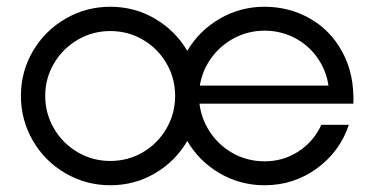

<svg xmlns="http://www.w3.org/2000/svg" viewBox="-20 -541 1110 569"><path d="M42 -257Q42 -329 77.5 -389.5Q113 -450 174 -485.5Q235 -521 307 -521Q379 -521 439.5 -485.5Q500 -450 535.5 -389.5Q571 -329 571 -257Q571 -185 535.5 -124Q500 -63 439.5 -27.5Q379 8 307 8Q235 8 174 -27.5Q113 -63 77.5 -124Q42 -185 42 -257ZM499 -257Q499 -309.3 473.3 -353.4Q447.6 -397.6 403.4 -423.3Q359.3 -449 307 -449Q254.7 -449 210.5 -423.3Q166.3 -397.5 140.2 -353.4Q114 -309.2 114 -256.9Q114 -204.6 140.1 -160Q166.3 -115.4 210.5 -89.7Q254.6 -64 306.9 -64Q359.2 -64 403.4 -89.7Q447.5 -115.5 473.3 -160.1Q499 -204.7 499 -257ZM499 -257Q499 -329 534.5 -389.5Q570 -450 631 -485.5Q692 -521 764 -521Q836.5 -521 898 -486.4Q959.6 -451.8 995 -386.2Q1030.4 -320.6 1027.2 -233.7H529.9V-287.3H987.3L955.3 -256.3Q956.1 -308.9 930.9 -353.6Q905.6 -398.3 861.4 -424.2Q817.1 -450.1 764 -450.1Q711.5 -450.1 667 -424.2Q622.4 -398.3 596.2 -353.9Q569.9 -309.5 569.9 -257Q569.9 -204.3 596.2 -159.5Q622.4 -114.7 666.8 -88.8Q711.3 -62.9 764 -62.9Q819.5 -62.9 864.4 -92.1Q909.3 -121.2 932.3 -171.1H1013.8Q987.1 -91.3 918.8 -41.7Q850.5 8 764 8Q692 8 631 -27.5Q570 -63 534.5 -124Q499 -185 499 -257Z"/></svg>

Font: Lineal Thin
Style: Regular
Weight: 200
Designer: Created by Frank Adebiaye with contributions from Anton Moglia & Ariel Martín Pérez
Created by Frank ADEBIAYE with FontF
Foundry: Velvetyne Type Foundry
Version: Version 2.000;Glyphs 3.2 (3227)